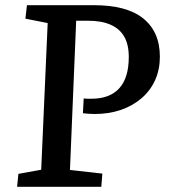

<svg xmlns="http://www.w3.org/2000/svg" viewBox="-20 -721 655 741"><path d="M303 -341Q310 -340 316.5 -340Q323 -340 333 -340Q404 -340 440.5 -380.5Q477 -421 477 -501Q477 -549 459.5 -579.5Q442 -610 407 -625.5Q372 -641 320 -641H274L250 -65L375 -51L371 0H46L51 -50L139 -66L164 -632L78 -649L84 -701H342Q405 -701 452.5 -688.5Q500 -676 532 -650.5Q564 -625 580.5 -588Q597 -551 597 -502Q597 -453 579 -412.5Q561 -372 527 -342.5Q493 -313 447 -297Q401 -281 344 -281Q333 -281 321.5 -282Q310 -283 300 -284Z"/></svg>

Font: Literata Medium
Style: Italic
Weight: 500
Italic angle: -2°
Designer: Latin by Veronika Burian and Jose Scaglione. Greek by Irene Vlachou. Cyrillic by Vera Evstafieva
Foundry: TypeTogether
Version: Version 3.103;gftools[0.9.29]